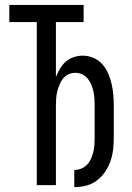

<svg xmlns="http://www.w3.org/2000/svg" viewBox="-20 -755 540 783"><path d="M283 8V-62Q298 -62 311.5 -67.5Q325 -73 335 -83.5Q345 -94 351 -107.5Q357 -121 360.5 -135Q364 -149 365 -163.5Q366 -178 366 -192V-325Q366 -339 365 -353.5Q364 -368 361 -382Q358 -396 352.5 -409.5Q347 -423 337.5 -434.5Q328 -446 315 -452Q302 -458 287 -458Q273 -458 259.5 -452Q246 -446 237 -434.5Q228 -423 222.5 -409.5Q217 -396 213.5 -382Q210 -368 209 -353.5Q208 -339 208 -325V0H130V-665H18V-735H321V-665H208V-441Q215 -458 224.5 -474.5Q234 -491 248 -503.5Q262 -516 280.5 -522Q299 -528 318 -528Q340 -528 361 -519Q382 -510 397 -493.5Q412 -477 421 -456Q430 -435 435 -413.5Q440 -392 442 -369.5Q444 -347 444 -325V-192Q444 -168 441 -143.5Q438 -119 430 -96.5Q422 -74 408 -53.5Q394 -33 374.5 -18.5Q355 -4 331.5 2Q308 8 283 8Z"/></svg>

Font: Zed Mono
Style: Regular
Weight: 400
Monospace: yes
Designer: Belleve Invis
Foundry: Belleve Invis
Version: Version 1.0.0; ttfautohint (v1.8.4)